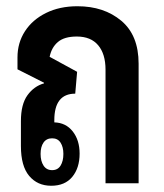

<svg xmlns="http://www.w3.org/2000/svg" viewBox="-20 -587 526 615"><path d="M144 8Q100 8 73.5 -23.5Q47 -55 47 -119V-199Q47 -253 68 -282Q89 -311 121 -320V-322L36 -365V-403Q36 -450 60 -487Q84 -524 127.5 -545.5Q171 -567 228 -567Q313 -567 368.5 -520.5Q424 -474 424 -383V0H318V-364Q318 -414 294.5 -442Q271 -470 226 -470Q186 -470 165.5 -452.5Q145 -435 139 -405L227 -357L221 -287Q154 -287 154 -202V-195Q191 -194 213 -166Q235 -138 235 -95Q235 -49 211.5 -20.5Q188 8 144 8ZM147 -42Q165 -42 174 -56.5Q183 -71 183 -94Q183 -116 174 -130Q165 -144 147 -144Q129 -144 119.5 -130.5Q110 -117 110 -94Q110 -71 119.5 -56.5Q129 -42 147 -42Z"/></svg>

Font: Noto Sans Thai Looped ExtraCondensed SemiBold
Style: Regular
Weight: 600
Width: 2
Designer: Sasikarn Vongin, Ben Mitchell
Foundry: The Fontpad Ltd
Version: Version 1.001; ttfautohint (v1.8.4.7-5d5b)